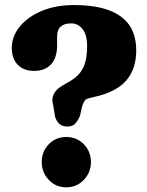

<svg xmlns="http://www.w3.org/2000/svg" viewBox="-20 -748 598 780"><path d="M196 -321Q181.5 -370 234 -400.5L265.5 -419Q302.5 -440.5 318.2 -473.5Q334 -506.5 334 -561Q334 -605 316 -629Q298 -653 269.5 -653Q212 -653 212 -600.5V-564Q212 -514 187.8 -487Q163.5 -460 118 -460Q77 -460 52.5 -484.5Q28 -509 28 -553.5Q28 -600.5 60.5 -640.2Q93 -680 150 -703.8Q207 -727.5 280.5 -727.5Q533.5 -727.5 533.5 -543.5Q533.5 -467.5 492.5 -420.5Q451.5 -373.5 362 -354L341.5 -349Q328.5 -346 323.5 -338Q318.5 -330 314.5 -319L305 -277.5Q294 -253 283.2 -243.5Q272.5 -234 252.5 -234Q216 -234 203.5 -274.5ZM249 13Q206.5 13 178 -17.5Q149.5 -48 149.5 -89.5Q149.5 -132 178 -161.8Q206.5 -191.5 249 -191.5Q292 -191.5 320.8 -161.8Q349.5 -132 349.5 -89.5Q349.5 -48 320.8 -17.5Q292 13 249 13Z"/></svg>

Font: Fraunces 72pt S100
Style: Bold
Weight: 700
Version: Version 1.000; ttfautohint (v1.8.3)